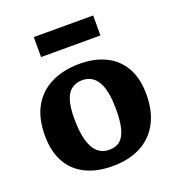

<svg xmlns="http://www.w3.org/2000/svg" viewBox="-134 -842 893 966"><g transform="rotate(-20 312.0 -359.0)"><path d="M306 14Q221 14 160.5 -16.5Q100 -47 68.5 -105Q37 -163 37 -247Q37 -340 72.5 -402Q108 -464 173 -495.5Q238 -527 324 -527Q403 -527 462 -498.5Q521 -470 554.5 -412.5Q588 -355 588 -268Q588 -178 554 -115Q520 -52 457 -19Q394 14 306 14ZM319 -69Q355 -69 377 -88.5Q399 -108 409 -147.5Q419 -187 419 -247Q419 -301 411.5 -338.5Q404 -376 389.5 -399.5Q375 -423 354.5 -434Q334 -445 308 -445Q276 -445 252.5 -428.5Q229 -412 217 -375.5Q205 -339 205 -278Q205 -208 217.5 -161.5Q230 -115 255.5 -92Q281 -69 319 -69ZM154 -625V-732H472V-625Z"/></g></svg>

Font: Literata 18pt
Style: Bold
Weight: 700
Designer: Latin by Veronika Burian and Jose Scaglione. Greek by Irene Vlachou. Cyrillic by Vera Evstafieva.
Foundry: TypeTogether
Version: Version 3.103;gftools[0.9.29]